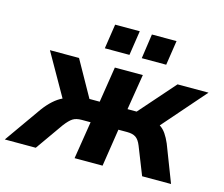

<svg xmlns="http://www.w3.org/2000/svg" viewBox="-154 -858 1159 994"><g transform="rotate(15 426.0 -361.0)"><path d="M0 0ZM-52 0 87 -197Q133 -259 182 -282L54 -507H210L317 -316H372L402 -507H552L521 -316H570L738 -507H904L704 -278Q723 -266 737 -245.5Q751 -225 763 -197L839 0H684L625 -149Q613 -179 596 -190Q579 -201 550 -201H503L472 0H322L354 -201H307Q277 -201 259.5 -190Q242 -179 219 -149L114 0ZM524 -590 543 -722H675L655 -590ZM326 -590 346 -722H478L458 -590Z"/></g></svg>

Font: Winston
Style: Bold Italic
Weight: 700
Italic angle: -9°
Designer: Original fonts by Vernon Adams / Changes by Cristiano Sobral
Foundry: Original fonts by Vernon Adams / Changes by Cristiano Sobral
Version: Version 2.503;July 17, 2020;FontCreator 13.0.0.2655 64-bit